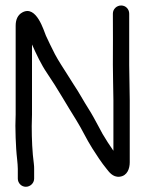

<svg xmlns="http://www.w3.org/2000/svg" viewBox="-20 -686 542 717"><path d="M107.5 -19V-55C107.5 -61 107.4 -66.9 106.4 -74.5C100.6 -117.4 98.5 -166.2 98.5 -214.7C98.5 -230.3 99.5 -245.3 99.5 -258V-519.9C115.9 -483.3 133.5 -445.4 155.7 -412.9C194.1 -356.8 228.6 -294.8 265.5 -236.3C285.7 -204.2 302.8 -166.3 324.5 -132.3C339.2 -109.1 359.4 -77.8 378.2 -55.2C385.7 -46.2 400.4 -22.9 427 -26.1C455.6 -29.5 464.5 -56.6 464.5 -80V-312C464.5 -339.2 462.5 -417.2 462.5 -443V-635C462.5 -651.7 449.7 -665.5 432.5 -665.5C416 -665.5 401.5 -652.6 401.5 -635C401.5 -571.2 402.3 -507.6 401.5 -444.2C401.2 -416.9 403.5 -339.6 403.5 -312V-123C389.7 -142.7 374.7 -165.9 362.9 -186.1L349.1 -211.8C336.1 -235.9 323.9 -259.2 309 -282.3C292.9 -307.2 273.9 -342.9 255.4 -369.9L231.6 -407.6C217 -430.7 197.8 -459.6 185.1 -483.7L166.7 -520.6C161.1 -531.7 156 -542.6 151.4 -553C143.8 -570.5 116.4 -667.6 64.1 -640C45.6 -630.3 38.5 -611.8 38.5 -590V-258C38.5 -246.1 37.5 -232.7 37.5 -216.3C37.5 -185.7 39 -157 40.5 -129.8C41.9 -104.5 46.5 -75.4 46.5 -55V-19C46.5 -3 59.3 11.5 76.5 11.5C92.9 11.5 107.5 -2 107.5 -19Z"/></svg>

Font: CiSf OpenHand
Style: Bd
Weight: 400
Foundry: Cannot Into Space Fonts
Version: Version 0.7892